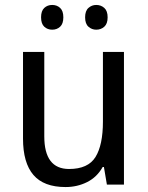

<svg xmlns="http://www.w3.org/2000/svg" viewBox="-20 -746 599 776"><path d="M481 -536V0H412L400 -71H395Q372 -30 332 -10Q292 10 245 10Q157 10 115 -39Q73 -88 73 -186V-536H159V-195Q159 -63 259 -63Q336 -63 366 -111.5Q396 -160 396 -255V-536ZM146 -676Q146 -702 159 -714Q172 -726 191 -726Q210 -726 223 -714Q236 -702 236 -676Q236 -650 223 -638Q210 -626 191 -626Q172 -626 159 -638Q146 -650 146 -676ZM324 -676Q324 -702 337.5 -714Q351 -726 369 -726Q388 -726 401.5 -714Q415 -702 415 -676Q415 -650 401.5 -638Q388 -626 369 -626Q351 -626 337.5 -638Q324 -650 324 -676Z"/></svg>

Font: Noto Sans Gurmukhi UI SemiCondensed
Style: Regular
Weight: 400
Width: 4
Designer: Jelle Bosma - Monotype Design Team
Foundry: Monotype Imaging Inc.
Version: Version 2.004; ttfautohint (v1.8.4.7-5d5b)